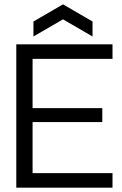

<svg xmlns="http://www.w3.org/2000/svg" viewBox="-20 -864 564 884"><path d="M55 0V-660H498V-593H130V-366H451V-302H130V-67H498V0ZM134 -696V-765L270 -844L406 -765V-696L270 -775Z"/></svg>

Font: Bricolage Grotesque 48pt Light
Style: Regular
Weight: 300
Designer: Mathieu Triay
Foundry: Atelier Triay
Version: Version 1.000; ttfautohint (v1.8.4.7-5d5b);gftools[0.9.32]